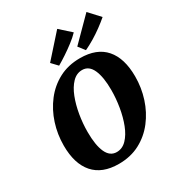

<svg xmlns="http://www.w3.org/2000/svg" viewBox="-188 -903 956 1035"><g transform="rotate(-30 290.5 -385.5)"><path d="M249 13Q146 13 93 -47.5Q40 -108 40 -221Q40 -291 61 -356Q82 -421 122 -473Q162 -525 219.5 -555.5Q277 -586 351 -586Q455 -586 507.5 -525.5Q560 -465 560 -352Q560 -282 539 -217Q518 -152 478 -100Q438 -48 380.5 -17.5Q323 13 249 13ZM271 -48Q306 -48 332.5 -75.5Q359 -103 376.5 -148Q394 -193 403 -247Q412 -301 412 -353Q412 -434 391.5 -479.5Q371 -525 329 -525Q294 -525 267.5 -497.5Q241 -470 223.5 -425Q206 -380 197 -326.5Q188 -273 188 -220Q188 -138 208.5 -93Q229 -48 271 -48ZM199 -644 324 -784 392 -723Q372 -702 344.5 -681Q317 -660 288.5 -641Q260 -622 234 -607ZM370 -647 506 -784 568 -717Q546 -698 517.5 -677Q489 -656 459 -638Q429 -620 401 -607Z"/></g></svg>

Font: Rasa
Style: Bold Italic
Weight: 700
Italic angle: -7.10001°
Designer: Anna Giedrys (Yrsa+Rasa design), David Brezina (Yrsa art-direction, Rasa art-direction, design)
Foundry: Rosetta Type Foundry
Version: Version 2.004